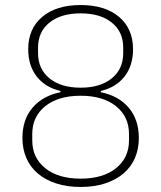

<svg xmlns="http://www.w3.org/2000/svg" viewBox="-20 -730 640 762"><path d="M300 12Q246 12 203 -2Q160 -16 130 -41.5Q100 -67 84.5 -103Q69 -139 69 -182Q69 -256 109.5 -303Q150 -350 220 -364V-369Q160 -383 126 -426Q92 -469 92 -535Q92 -616 147.5 -663Q203 -710 300 -710Q397 -710 452.5 -663Q508 -616 508 -535Q508 -469 474 -426Q440 -383 380 -369V-364Q450 -350 490.5 -303Q531 -256 531 -182Q531 -139 515.5 -103Q500 -67 470 -41.5Q440 -16 397 -2Q354 12 300 12ZM300 -21Q389 -21 440.5 -62.5Q492 -104 492 -173V-198Q492 -267 440.5 -308.5Q389 -350 300 -350Q211 -350 159.5 -308.5Q108 -267 108 -198V-173Q108 -104 159.5 -62.5Q211 -21 300 -21ZM300 -382Q378 -382 423.5 -419Q469 -456 469 -519V-541Q469 -604 423.5 -640.5Q378 -677 300 -677Q222 -677 176.5 -640.5Q131 -604 131 -541V-519Q131 -456 176.5 -419Q222 -382 300 -382Z"/></svg>

Font: IBM Plex Sans Arabic ExtraLight
Style: Regular
Weight: 200
Designer: Mike Abbink, Paul van der Laan, Pieter van Rosmalen, Wael Morcos, Khajak Apelian
Foundry: Bold Monday
Version: Version 1.1